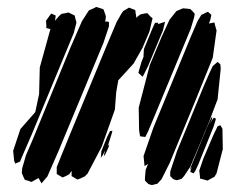

<svg xmlns="http://www.w3.org/2000/svg" viewBox="-20 -542 704 555"><path d="M279 -418 149 -105 117 -32 100 -12 96 -19 91 -28 92 -29 89 -26 71 -16 60 -20 52 -22 48 -30 43 -42 44 -55 55 -93 76 -142 183 -403 217 -481 237 -512 253 -519 258 -522 274 -517 279 -515 281 -510 286 -495 285 -484 283 -480H290L295 -478V-466ZM412 -451 392 -404 366 -358 322 -310 316 -276 312 -225 274 -118 233 -40 225 -32 212 -26 204 -23 197 -27 187 -33V-39V-48L180 -38L168 -32L161 -29L154 -33L144 -39V-44V-59L156 -89L180 -148L285 -402L317 -478L330 -501L336 -510L348 -517L353 -520L363 -516L371 -513L372 -505L374 -493L373 -490L385 -500L398 -503L406 -504L414 -495L421 -489L419 -481ZM531 -458 429 -212 408 -162 400 -146 385 -148 384 -153 382 -167 381 -231 413 -354 447 -435 470 -485 490 -510 509 -518 520 -517 530 -516 538 -508 543 -502 541 -491ZM595 -375 546 -254 471 -72 447 -24 435 -11 419 -7 409 -10 399 -20V-28L401 -51L408 -68L398 -62L397 -70L395 -91L423 -172L530 -432L551 -481L562 -499L581 -508L591 -499L588 -485L584 -474L594 -476L600 -477L601 -471L606 -454ZM193 -446 72 -154 42 -85 38 -75 24 -69 21 -77 18 -106 39 -169 82 -218 93 -270 95 -347 126 -459 125 -458 114 -461V-469L113 -482L128 -503L141 -497L140 -489L139 -482L151 -496L158 -502L170 -504L178 -506L186 -502L196 -497L198 -488L201 -477L199 -469ZM451 -454 408 -351 396 -327 392 -320 386 -326 380 -331 382 -339 389 -363 395 -378V-383L396 -400L419 -456L428 -476H438L436 -472L457 -479L456 -474ZM577 -172 573 -163 565 -143 541 -86 537 -77V-76L530 -60L512 -33L505 -25L491 -21L481 -24L472 -33V-46L492 -106L569 -293L586 -332L595 -351L609 -363L617 -356L618 -343L609 -255L587 -197L589 -202L586 -194ZM597 -175 553 -66 544 -47 539 -41 530 -45 532 -53 535 -60 529 -51 531 -58 540 -80 577 -171 589 -198 593 -205V-198L587 -184L593 -195L598 -202L604 -199L603 -194ZM624 -111 606 -41 600 -31 585 -23 580 -20 566 -24 558 -26V-32L556 -49L568 -84L597 -152L609 -177L617 -180L623 -170ZM292 -121 291 -119 296 -125 294 -117 285 -97 280 -90 281 -96 284 -107 276 -92 271 -86 272 -91 273 -105 290 -147 298 -163 305 -164 303 -156Z"/></svg>

Font: Rubik Marker Hatch
Style: Regular
Weight: 400
Designer: Hubert and Fischer, NaN
Foundry: Hubert & Fischer, NaN
Version: Version 2.200